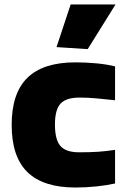

<svg xmlns="http://www.w3.org/2000/svg" viewBox="-20 -827 572 856"><path d="M232 -617 295 -807H495L371 -608ZM316 9Q173 9 102.5 -59.5Q32 -128 32 -270Q32 -412 102.5 -480.5Q173 -549 316 -549Q364 -549 411 -544.5Q458 -540 493 -531V-380Q449 -385 409.5 -388.5Q370 -392 335 -392Q275 -392 250 -365Q225 -338 225 -272Q225 -204 249.5 -176Q274 -148 333 -148Q383 -148 419 -150.5Q455 -153 493 -159V-9Q458 -1 411 4Q364 9 316 9Z"/></svg>

Font: Encode Sans Normal
Style: ExtraBold
Weight: 800
Designer: Pablo Impallari, Andres Torresi
Foundry: Pablo Impallari, Andres Torresi
Version: Version 1.000; ttfautohint (v1.00) -l 8 -r 50 -G 200 -x 14 -